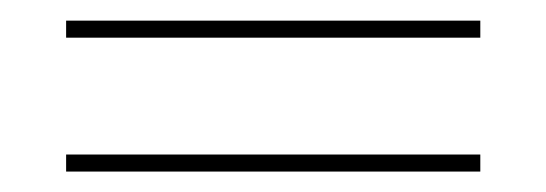

<svg xmlns="http://www.w3.org/2000/svg" viewBox="-20 -380 532 187"><path d="M447.8 -343.3H44.4V-359.9H447.8ZM447.8 -212.9H44.4V-229.5H447.8Z"/></svg>

Font: Bacasime Antique
Style: Regular
Weight: 400
Designer: The DocRepair Project, Claus Eggers Sørensen
Foundry: Google
Version: Version 2.000